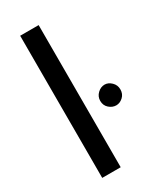

<svg xmlns="http://www.w3.org/2000/svg" viewBox="-197 -843 758 909"><g transform="rotate(-30 181.5 -388.5)"><path d="M79 -777H180V0H79ZM253 -320Q253 -344 270.5 -360.5Q288 -377 309 -377Q329 -377 346 -360.5Q363 -344 363 -320Q363 -295 346 -279.5Q329 -264 309 -264Q288 -264 270.5 -279.5Q253 -295 253 -320Z"/></g></svg>

Font: Reem Kufi
Style: Regular
Weight: 400
Designer: Khaled Hosny
Version: Version 1.6